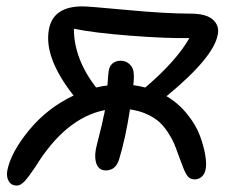

<svg xmlns="http://www.w3.org/2000/svg" viewBox="-20 -573 733 595"><path d="M308.1 -44.9Q287.6 -44.9 279.8 -63.2Q272 -81.5 276.9 -109.9Q278.3 -117.7 287.8 -154.8Q297.4 -191.9 300.8 -210.9Q303.7 -220.7 305.2 -231.9Q183.1 -208 89.8 -56.2Q69.3 -25.4 56.6 -11.7Q43.9 2 32.2 2Q14.6 2 6.8 -12Q-1 -25.9 2.9 -45.9Q14.6 -102.5 71 -170.7Q127.4 -238.8 208 -276.9Q114.7 -395.5 131.8 -482.9Q145 -553.2 235.8 -553.2Q255.4 -553.2 374.5 -542Q493.7 -530.8 569.8 -530.8Q619.1 -530.8 639.9 -512Q660.6 -493.2 654.8 -465.8Q642.6 -395.5 496.1 -274.9Q533.2 -252.9 560.3 -219.2Q587.4 -185.5 599.6 -152.3Q611.8 -119.1 616.2 -91.6Q620.6 -64 617.2 -47.9Q614.3 -33.7 605.2 -25.4Q596.2 -17.1 583 -17.1Q575.2 -17.1 569.1 -20.5Q563 -23.9 558.1 -32Q553.2 -40 550.3 -47.1Q547.4 -54.2 542 -68.6Q536.6 -83 533.2 -91.8Q525.9 -113.3 519.5 -128.2Q513.2 -143.1 500.5 -162.6Q487.8 -182.1 473.1 -195.3Q458.5 -208.5 435.1 -219.2Q411.6 -230 382.8 -233.9Q369.1 -145 349.1 -79.1Q338.4 -44.9 308.1 -44.9ZM394 -349.1Q396 -331.5 393.1 -309.1Q414.1 -306.2 430.2 -301.8Q527.3 -384.8 566.9 -455.1Q496.6 -453.6 383.5 -462.4Q270.5 -471.2 209 -483.9Q209 -391.1 277.8 -301.8Q299.8 -307.1 313 -308.1Q314.9 -342.3 316.9 -353Q318.8 -368.2 328.9 -376.5Q338.9 -384.8 354 -384.8Q370.1 -384.8 381.3 -374.3Q392.6 -363.8 394 -349.1Z"/></svg>

Font: Shantell Sans Irregular Bouncy
Style: Italic
Weight: 400
Italic angle: -11.31°
Designer: Stephen Nixon, Anya Danilova, Shantell Martin
Foundry: Arrow Type
Version: Version 1.006;[9816181b4]